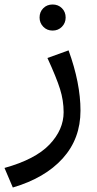

<svg xmlns="http://www.w3.org/2000/svg" viewBox="-50 -583 433 854"><path d="M126 -505Q126 -530 142.5 -546.5Q159 -563 184 -563Q209 -563 225.5 -546.5Q242 -530 242 -505Q242 -481 225.5 -464Q209 -447 184 -447Q159 -447 142.5 -464Q126 -481 126 -505ZM-30 164Q107 126 170 60Q233 -6 233 -84Q233 -136 217 -187Q201 -238 161 -325L255 -359Q308 -213 308 -91Q308 34 229 121.5Q150 209 7 251Z"/></svg>

Font: FiraGO
Style: Regular
Weight: 400
Designer: bBox Type
Foundry: bBox Type GmbH
Version: Version 1.001;April 20, 2020;FontCreator 12.0.0.2555 64-bit